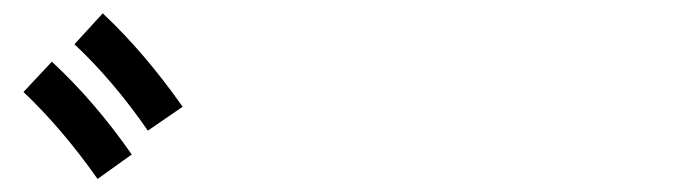

<svg xmlns="http://www.w3.org/2000/svg" viewBox="-20 -863 1040 291"><path d="M58.6 -769.5Q123 -710 179.7 -628.9L127.9 -591.8Q74.2 -668 15.6 -723.6ZM135.7 -842.8Q199.2 -783.2 256.8 -701.2L204.1 -665Q151.4 -741.2 92.8 -795.9Z"/></svg>

Font: irohakakuC Regular
Style: Regular
Weight: 400
Designer: [Source Han Sans]
Ryoko NISHIZUKA Ë•øÂ°öÊ∂ºÂ≠ê (kana & ideographs); Paul D. Hunt (Latin, Greek & Cyrillic); Wenlong ZHAN
Version: Version 1.001.20160904